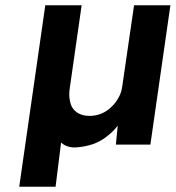

<svg xmlns="http://www.w3.org/2000/svg" viewBox="-20 -549 667 729"><path d="M53 160 152 -529H290L246 -222Q243 -205 243 -190Q243 -173 248.5 -154Q254 -135 272.5 -122Q291 -109 320 -109Q344 -109 364.5 -117.5Q385 -126 401.5 -141.5Q418 -157 429.5 -177Q441 -197 444 -220L489 -529H627L551 0H420L427 -72Q411 -51 392 -36Q365 -13 333.5 -2Q302 9 264 11Q249 11 236 6.5Q223 2 214 -6Q213 -7 212 -8L191 160Z"/></svg>

Font: Lexend SemBd
Style: Italic
Weight: 600
Italic angle: -8.13011°
Designer: Bonnie Shaver-Troup, Thomas Jockin
Foundry: Lexend
Version: Version 1.007